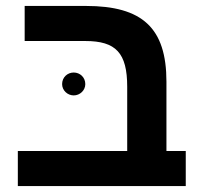

<svg xmlns="http://www.w3.org/2000/svg" viewBox="-20 -626 680 646"><path d="M63 -488H267C370 -488 408 -448 408 -334V-118H40V0H605V-118H540V-351C540 -532 459 -606 269 -606H63ZM189 -343C189 -322 207 -305 228 -305C249 -305 267 -322 267 -343C267 -366 249 -382 228 -382C207 -382 189 -366 189 -343Z"/></svg>

Font: Noto Sans Hebrew Droid
Style: Bold
Weight: 700
Designer: Monotype Design Team
Foundry: Monotype Imaging Inc.
Version: Version 1.100